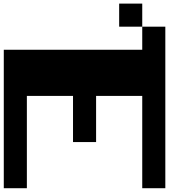

<svg xmlns="http://www.w3.org/2000/svg" viewBox="42 -1082 915 1040"><g transform="rotate(90 500.0 -562.5)"><path d="M1000 -1000V-875H500V-625H750V-500H500V-250H1000V-125H250V-875H125V-1000ZM0 -875H125V-750H0Z"/></g></svg>

Font: Press Start 2P
Style: Regular
Weight: 400
Designer: CodeMan38
Foundry: CodeMan38
Version: Version 3.000